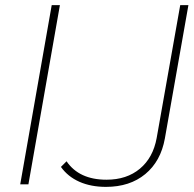

<svg xmlns="http://www.w3.org/2000/svg" viewBox="-20 -720 756 750"><path d="M182 -700H214L91 0H59ZM218 -68 240 -90Q289 -18 396 -18Q475 -18 526.5 -61Q578 -104 592 -181L684 -700H716L624 -179Q608 -90 547.5 -40Q487 10 394 10Q335 10 290 -10Q245 -30 218 -68Z"/></svg>

Font: KoHo ExtraLight
Style: Italic
Weight: 275
Italic angle: -10°
Version: Version 1.000; ttfautohint (v1.6)